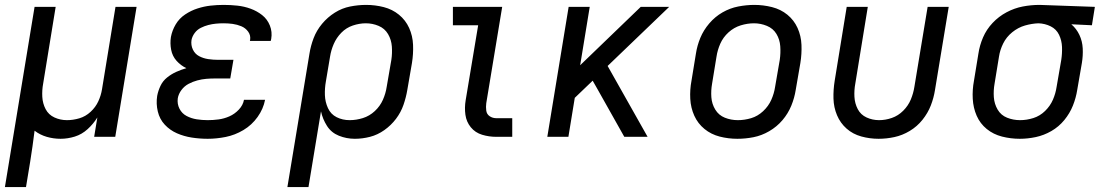

<svg xmlns="http://www.w3.org/2000/svg" viewBox="-30 -558 4514 783"><path d="M-10 205H76L93 102Q98 71 102.5 39Q107 7 111 -25Q133 -8 160.5 0Q188 8 217 8Q246 8 275 -1Q304 -10 327.5 -31.5Q351 -53 367 -79L354 0H440L527 -530H441L386 -194Q382 -169 371 -145Q360 -121 339.5 -102Q319 -83 293.5 -75.5Q268 -68 243 -68Q216 -68 192 -79Q168 -90 156 -113Q144 -136 142.5 -163Q141 -190 146 -217L197 -530H111Z M817 8Q853 8 890.5 0.5Q928 -7 962.5 -27.5Q997 -48 1020.5 -81Q1044 -114 1051 -151H965Q961 -129 944 -111Q927 -93 905.5 -83.5Q884 -74 861.5 -71Q839 -68 817 -68Q794 -68 772 -71.5Q750 -75 731 -85Q712 -95 702 -114.5Q692 -134 695 -157Q698 -175 710 -191Q722 -207 739 -216Q756 -225 774.5 -230Q793 -235 811 -236.5Q829 -238 847 -238H909L922 -314H860Q839 -314 819 -317Q799 -320 782 -329Q765 -338 756.5 -356Q748 -374 751 -395Q754 -410 764 -423.5Q774 -437 789 -444.5Q804 -452 819.5 -456Q835 -460 850.5 -461.5Q866 -463 882 -463Q901 -463 919 -460.5Q937 -458 954 -451Q971 -444 982 -429Q993 -414 990 -395Q990 -393 989 -391H1074Q1075 -395 1076 -399Q1081 -428 1070.5 -454Q1060 -480 1039 -496.5Q1018 -513 992 -522.5Q966 -532 938 -535Q910 -538 882 -538Q855 -538 828.5 -535Q802 -532 775.5 -523.5Q749 -515 725 -499Q701 -483 686.5 -458.5Q672 -434 667 -407Q663 -381 668 -355Q673 -329 690 -310Q707 -291 730 -280Q709 -274 689 -265Q669 -256 651.5 -242Q634 -228 624.5 -208Q615 -188 611 -167Q606 -135 613.5 -103.5Q621 -72 642 -49.5Q663 -27 691.5 -14.5Q720 -2 752 3Q784 8 817 8Z M1142 205H1228L1279 -104Q1286 -72 1303.5 -44.5Q1321 -17 1352 -4.5Q1383 8 1417 8Q1448 8 1479 0Q1510 -8 1537.5 -27.5Q1565 -47 1585 -73.5Q1605 -100 1615.5 -130.5Q1626 -161 1631 -191L1650 -301Q1656 -338 1654.5 -375Q1653 -412 1638.5 -444Q1624 -476 1597 -498Q1570 -520 1535 -529Q1500 -538 1463 -538Q1431 -538 1398 -531.5Q1365 -525 1335.5 -506.5Q1306 -488 1283.5 -461Q1261 -434 1249 -402.5Q1237 -371 1232 -339ZM1396 -68Q1367 -68 1343 -80Q1319 -92 1307.5 -117Q1296 -142 1295 -170Q1294 -198 1299 -226L1316 -327Q1320 -353 1331 -378.5Q1342 -404 1362 -424.5Q1382 -445 1409 -454Q1436 -463 1462 -463Q1489 -463 1514 -452.5Q1539 -442 1552.5 -419Q1566 -396 1568 -368.5Q1570 -341 1566 -314L1547 -204Q1543 -177 1531.5 -151Q1520 -125 1498.5 -105Q1477 -85 1450 -76.5Q1423 -68 1396 -68Z M1994 0H2059V-76H1994Q1979 -76 1967 -84Q1955 -92 1953 -107Q1951 -122 1953 -137L2018 -530H1817V-455H1920L1869 -149Q1864 -119 1868 -90Q1872 -61 1890 -39Q1908 -17 1936 -8.5Q1964 0 1994 0Z M2202 0H2288L2314 -159L2387 -229L2408 -192L2516 0H2611L2448 -289L2699 -530H2583L2336 -292L2375 -530H2289Z M2977 8Q3010 8 3043 1.5Q3076 -5 3107 -23Q3138 -41 3161 -68Q3184 -95 3197 -127Q3210 -159 3215 -191L3234 -301Q3240 -338 3238.5 -375Q3237 -412 3222.5 -444Q3208 -476 3181 -498Q3154 -520 3118.5 -529Q3083 -538 3046 -538Q3014 -538 2980.5 -531.5Q2947 -525 2916.5 -507.5Q2886 -490 2862.5 -462.5Q2839 -435 2826 -403.5Q2813 -372 2808 -339L2790 -229Q2783 -192 2785 -155Q2787 -118 2801.5 -86Q2816 -54 2843 -32Q2870 -10 2905 -1Q2940 8 2977 8ZM2979 -68Q2951 -68 2926 -78Q2901 -88 2887 -111Q2873 -134 2871 -161.5Q2869 -189 2874 -217L2892 -327Q2896 -354 2907.5 -380Q2919 -406 2941 -426Q2963 -446 2990.5 -454.5Q3018 -463 3045 -463Q3072 -463 3097.5 -452.5Q3123 -442 3136.5 -419.5Q3150 -397 3152 -369.5Q3154 -342 3150 -314L3131 -204Q3127 -177 3115.5 -151Q3104 -125 3082 -104.5Q3060 -84 3033 -76Q3006 -68 2979 -68Z M3553 8Q3585 8 3617.5 1Q3650 -6 3680 -24Q3710 -42 3732 -69.5Q3754 -97 3766 -128Q3778 -159 3783 -191L3839 -530H3753L3699 -204Q3695 -178 3684.5 -152.5Q3674 -127 3653.5 -106.5Q3633 -86 3607 -77Q3581 -68 3555 -68Q3528 -68 3504 -79Q3480 -90 3468 -113Q3456 -136 3454.5 -163Q3453 -190 3458 -217L3509 -530H3423L3374 -229Q3368 -192 3369 -156Q3370 -120 3383.5 -88Q3397 -56 3422.5 -33.5Q3448 -11 3482.5 -1.5Q3517 8 3553 8Z M4129 8Q4161 8 4194 1Q4227 -6 4257.5 -23.5Q4288 -41 4310.5 -68.5Q4333 -96 4345.5 -127.5Q4358 -159 4363 -191L4382 -301Q4387 -331 4385.5 -360.5Q4384 -390 4372 -415.5Q4360 -441 4339 -459L4423 -455L4435 -530L4210 -538H4209Q4175 -538 4141 -531.5Q4107 -525 4075 -508Q4043 -491 4018 -464.5Q3993 -438 3979 -405.5Q3965 -373 3960 -339L3942 -229Q3935 -192 3937 -155Q3939 -118 3953 -86Q3967 -54 3994 -32Q4021 -10 4056.5 -1Q4092 8 4129 8ZM4130 -68Q4102 -68 4077 -78Q4052 -88 4038.5 -111Q4025 -134 4023 -161.5Q4021 -189 4026 -217L4044 -327Q4048 -354 4061 -380.5Q4074 -407 4098 -426.5Q4122 -446 4150 -454Q4178 -462 4205 -463Q4232 -462 4255 -450.5Q4278 -439 4289 -416Q4300 -393 4301 -366.5Q4302 -340 4298 -314L4279 -204Q4275 -177 4264 -151.5Q4253 -126 4232 -105.5Q4211 -85 4184 -76.5Q4157 -68 4130 -68Z"/></svg>

Font: Iosevka Sparkle Oblique
Style: Regular
Weight: 400
Italic angle: -9°
Designer: Belleve Invis
Foundry: Belleve Invis
Version: Version 4.5.0; ttfautohint (v1.8.3)